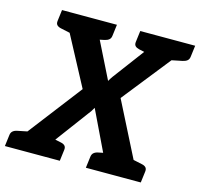

<svg xmlns="http://www.w3.org/2000/svg" viewBox="-126 -837 992 951"><g transform="rotate(15 370.0 -362.0)"><path d="M-8.1 0 277.7 -372 90.5 -723.8H228.5Q242.5 -723.8 248.4 -719.8Q254.3 -715.7 257.9 -707L388.8 -443.9Q393 -450.6 396.8 -457.2Q400.7 -463.8 404 -468L581.2 -705Q587.8 -714.7 595.6 -719.3Q603.3 -723.8 613.1 -723.8H744.9L470.5 -378.1L662.1 0H524.5Q510.7 0 503.1 -7.4Q495.5 -14.8 491 -23.6L359.3 -297.9Q356.3 -292.9 353.3 -287.9Q350.3 -282.9 347.7 -278.5L158.2 -23.6Q152.1 -14.8 143 -7.4Q133.9 0 120.7 0ZM102.4 0 110.3 -61.6H189L181.2 0ZM468.8 0 476.7 -61.6H555.4L547.6 0ZM205.9 -691.4 210 -723.8H284.5L280.3 -691.4ZM553.8 -677.2 559.7 -723.8H634.1L628.3 -677.2ZM176.7 -723.8 151.2 -623.1 95.3 -635.1Q82.1 -638.2 75.4 -645.2Q68.7 -652.2 70.3 -665.7L77.6 -723.8ZM359.2 -723.8 351.9 -665.7Q350.4 -652.2 341.9 -645.2Q333.4 -638.2 318.7 -635.1L259.9 -623.1L260.1 -723.8ZM577.9 -723.8 552.4 -623.1 496.5 -635.1Q483.3 -638.2 476.6 -645.2Q469.9 -652.2 471.5 -665.7L478.8 -723.8ZM760.4 -723.8 753.1 -665.7Q751.6 -652.2 743.1 -645.2Q734.6 -638.2 719.9 -635.1L661.1 -623.1L661.3 -723.8ZM-21.4 0 -14.1 -58.1Q-12.6 -71.6 -4.1 -78.8Q4.4 -86.1 18.7 -88.8L77.4 -100.8L77.7 0ZM161.1 0 186.2 -100.8 242.1 -88.8Q255.7 -86.1 262.4 -78.8Q269.1 -71.6 267.5 -58.1L260.2 0ZM576.3 0 601.4 -100.8 657.3 -88.8Q670.9 -86.1 677.6 -78.8Q684.3 -71.6 682.7 -58.1L675.4 0ZM393.8 0 401.1 -58.1Q402.6 -71.6 411.1 -78.8Q419.6 -86.1 433.9 -88.8L492.7 -100.8L492.9 0Z"/></g></svg>

Font: Aleo
Style: Italic
Weight: 400
Italic angle: -7°
Designer: Alessio Laiso
Foundry: Alessio Laiso
Version: Version 2.001;gftools[0.9.29]